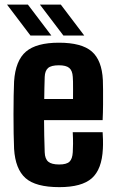

<svg xmlns="http://www.w3.org/2000/svg" viewBox="-20 -792 494 822"><path d="M234 9.2Q132.6 9.2 89.1 -29.6Q45.6 -68.4 40.3 -154.6Q39 -181.8 38.4 -221.1Q37.8 -260.5 37.8 -303Q37.8 -345.5 38.5 -383Q39.2 -420.5 40.3 -443.7Q46.3 -532.9 91.2 -571.1Q136 -609.2 232.3 -609.2Q329.5 -609.2 372.9 -571.6Q416.3 -534 420.4 -448.9Q420.9 -437 421.2 -408.1Q421.4 -379.2 421.2 -343.9Q420.9 -308.6 419.4 -277.8H168.6Q168.6 -245.1 169.4 -211.2Q170.1 -177.4 171.4 -140.1Q172.4 -111.8 186.6 -99.8Q200.8 -87.8 233.5 -87.8Q264.9 -87.8 277.5 -99.8Q290.1 -111.8 291.6 -140.9Q292.6 -155.9 292.7 -176.7Q292.9 -197.4 291.4 -226H419.4Q420.4 -216.8 420.9 -193.9Q421.4 -170.9 420.4 -154.6Q416.2 -67.1 373.1 -28.9Q330.1 9.2 234 9.2ZM169.4 -368.2H292.6Q292.7 -388.5 292.8 -408Q292.9 -427.6 292.6 -442.2Q292.2 -456.9 291.6 -462.8Q290 -489.8 276.5 -501.1Q262.9 -512.5 232.3 -512.5Q198.8 -512.5 185.6 -500.6Q172.4 -488.8 171.4 -462.8Q170.9 -438.6 170.1 -414.8Q169.4 -391.1 169.4 -368.2ZM251.3 -640 150.8 -772.4H240.3L340.6 -640ZM110.3 -640 10 -772.4H99.4L199.8 -640Z"/></svg>

Font: Big Shoulders Text SC Thin
Style: Regular
Weight: 100
Designer: Patric King
Foundry: XO Type Co
Version: Version 2.002